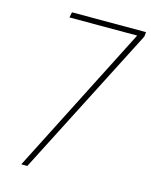

<svg xmlns="http://www.w3.org/2000/svg" viewBox="-109 -786 676 857"><g transform="rotate(15 229.0 -357.0)"><path d="M101 0 456 -693 458 -714H116L111 -689H424L73 0Z"/></g></svg>

Font: Noto Sans Display SemiCondensed Thin
Style: Italic
Weight: 250
Width: 4
Designer: Monotype Design team
Foundry: Monotype Imaging Inc.
Version: 1.000